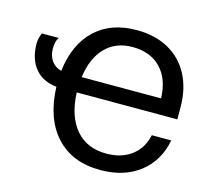

<svg xmlns="http://www.w3.org/2000/svg" viewBox="-106 -847 1055 981"><g transform="rotate(15 422.0 -356.5)"><path d="M504 13Q355 13 269.5 -80Q184 -173 178 -340Q104 -348 64 -396.5Q24 -445 23 -526Q23 -555 36 -584H125Q110 -563 110 -525Q110 -486 129 -459.5Q148 -433 181 -425Q198 -568 281 -647Q364 -726 501 -726Q598 -726 669.5 -686.5Q741 -647 779.5 -573.5Q818 -500 818 -400V-339H286Q291 -214 350 -145Q409 -76 512 -76Q592 -76 645 -116Q698 -156 713 -227H816Q794 -114 711.5 -50.5Q629 13 504 13ZM710 -421Q707 -523 652 -580Q597 -637 502 -637Q414 -637 359 -580.5Q304 -524 290 -421Z"/></g></svg>

Font: Non Bureau
Style: Regular
Weight: 400
Designer: Jona Saucedo
Foundry: Non Foundry
Version: Version 1.000; ttfautohint (v1.8.4)